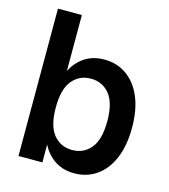

<svg xmlns="http://www.w3.org/2000/svg" viewBox="-109 -802 794 900"><g transform="rotate(15 288.5 -352.0)"><path d="M333 11Q251 11 200.5 -50Q150 -111 150 -223V-307Q150 -419 200.5 -480Q251 -541 333 -541Q395 -541 442 -508Q489 -475 515 -413.5Q541 -352 541 -265Q541 -179 515 -117Q489 -55 442 -22Q395 11 333 11ZM61 0V-715H177V-400L161 -265L177 -128V0ZM296 -92Q352 -92 386.5 -134Q421 -176 421 -265Q421 -354 386.5 -396Q352 -438 296 -438Q240 -438 205.5 -396Q171 -354 171 -265Q171 -176 205.5 -134Q240 -92 296 -92Z"/></g></svg>

Font: Radio Canada Big Medium
Style: Regular
Weight: 500
Designer: Étienne Aubert Bonn
Foundry: Coppers and Brasses
Version: Version 1.001